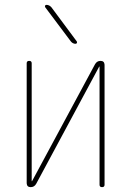

<svg xmlns="http://www.w3.org/2000/svg" viewBox="-20 -770 540 790"><path d="M271.5 -599.6 166 -740.2Q164.1 -743.2 165.5 -746.6Q167 -750 170.9 -750Q182.6 -750 191.4 -740.2L295.9 -599.6Q297.9 -596.7 296.4 -593.3Q294.9 -589.8 291 -589.8Q279.3 -589.8 271.5 -599.6ZM106.4 0Q90.8 0 89.8 -15.6V-509.8Q89.8 -519.5 100.1 -519.5Q110.4 -519.5 110.4 -509.8V-25.4Q110.4 -24.4 111.3 -24.4Q112.3 -24.4 112.3 -25.4L371.1 -505.9Q378.9 -519.5 393.6 -519.5Q409.2 -519.5 410.2 -503.9V-9.8Q410.2 0 399.9 0Q389.6 0 389.6 -9.8V-495.1Q389.6 -496.1 388.7 -496.1Q387.7 -496.1 387.7 -495.1L128.9 -13.7Q121.1 0 106.4 0Z"/></svg>

Font: Rounded-X Mgen+ 1m thin
Style: Regular
Weight: 100
Designer: [Source Han Sans]
Ryoko NISHIZUKA  (kana & ideographs); Paul D. Hunt (Latin, Greek & Cyrillic); Wenlong ZHANG  (bopomofo
Version: Version 1.059.20150602